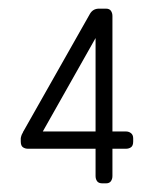

<svg xmlns="http://www.w3.org/2000/svg" viewBox="-20 -424 353 444"><path d="M271 -80H240V-17Q240 -10 236.5 -5Q233 0 225 0H217Q208 0 204.5 -5Q201 -10 201 -17V-80H45Q38 -80 33 -83.5Q28 -87 28 -97V-104Q28 -106 30 -112L32 -116Q33 -117 33 -118Q33 -119 34 -120L188 -392Q195 -404 209 -404H225Q233 -404 236.5 -399Q240 -394 240 -387V-120H271Q278 -120 283 -116Q288 -112 288 -104V-97Q288 -87 283 -83.5Q278 -80 271 -80ZM201 -336 79 -120H201Z"/></svg>

Font: Chathura
Style: Bold
Weight: 700
Designer: Appaji Ambarisha Darbha
Foundry: Aditya Fonts
Version: Version 1.001 2016